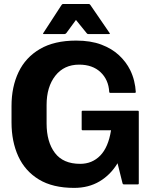

<svg xmlns="http://www.w3.org/2000/svg" viewBox="-20 -920 758 958"><path d="M387.5 -275V-362.5Q387.5 -367.5 392.5 -367.5H667.5Q672.5 -367.5 672.5 -362.5V-5Q672.5 0 667.5 0H597.5Q593 0 591.5 -5L566.5 -105.5Q531.5 -47.5 476.8 -15Q422 17.5 350 17.5Q243 17.5 174 -24.5Q105 -66.5 71.2 -140.2Q37.5 -214 37.5 -309V-391.5Q37.5 -486.5 72.5 -560Q107.5 -633.5 179.2 -675.5Q251 -717.5 360 -717.5Q432.5 -717.5 485.5 -697.5Q538.5 -677.5 574 -644.2Q609.5 -611 629.5 -570.5Q642.5 -544 649.2 -516.2Q656 -488.5 657.5 -461.5Q657.5 -456.5 652.5 -456.5H530Q525.5 -456.5 525 -461.5Q521.5 -522.5 481.5 -560Q441.5 -597.5 375 -597.5Q299.5 -597.5 256 -542Q212.5 -486.5 212.5 -396.5V-304Q212.5 -212 253.8 -157.2Q295 -102.5 380 -102.5Q440 -102.5 480.2 -143.8Q520.5 -185 534 -270H392.5Q387.5 -270 387.5 -275ZM359 -820.5 311 -755Q307 -750 301.5 -750H199Q192.5 -750 196 -755L287 -895Q290.5 -900 294 -900H424Q427.5 -900 431 -895L527 -755Q530.5 -750 524 -750H421.5Q417.5 -750 415.5 -751.5Q413.5 -753 412 -755Z"/></svg>

Font: MFEK Sans
Style: Bold
Weight: 700
Designer: Owen Earl
Foundry: indestructible type*
Version: Version 0.001; ttfautohint (v1.8.4.7-5d5b)